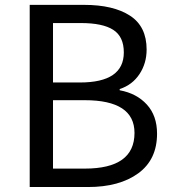

<svg xmlns="http://www.w3.org/2000/svg" viewBox="-20 -753 696 773"><path d="M99.6 0V-733.4H318.4Q436.5 -733.4 503.4 -689.9Q570.3 -646.5 570.3 -553.7Q570.3 -498 541.5 -454.6Q512.7 -411.1 461.9 -394.5V-389.6Q530.3 -377 571.3 -332Q612.3 -287.1 612.3 -214.8Q612.3 -110.4 536.6 -55.2Q460.9 0 334 0ZM193.4 -420.9H301.8Q478.5 -420.9 478.5 -542Q478.5 -605.5 436 -632.8Q393.6 -660.2 305.7 -660.2H193.4ZM193.4 -74.2H321.3Q521.5 -74.2 521.5 -217.8Q521.5 -349.6 321.3 -349.6H193.4Z"/></svg>

Font: Gen Shin Gothic Regular
Style: Regular
Weight: 400
Designer: [Source Han Sans]
Ryoko NISHIZUKA  (kana & ideographs); Paul D. Hunt (Latin, Greek & Cyrillic); Wenlong ZHANG  (bopomofo
Version: Version 1.002.20150607